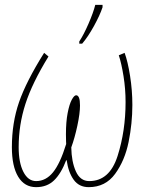

<svg xmlns="http://www.w3.org/2000/svg" viewBox="-20 -762 603 792"><path d="M29 -155Q29 -255 58.5 -340.5Q88 -426 162 -544L180 -529Q113 -420 85 -333.5Q57 -247 57 -155Q57 -91 76.5 -53Q96 -15 129 -15Q169 -15 198.5 -51Q228 -87 253 -168Q253 -170 252.5 -178Q252 -186 252 -208Q252 -259 259 -295.5Q266 -332 276 -350.5Q286 -369 294 -369Q310 -369 310 -327Q310 -294 299 -243Q288 -192 274 -154Q275 -95 293 -55Q311 -15 348 -15Q432 -15 465 -118.5Q498 -222 498 -341Q498 -395 489.5 -448Q481 -501 470 -534L494 -544Q507 -509 516.5 -449Q526 -389 526 -329Q526 -253 510.5 -176.5Q495 -100 455 -45Q415 10 346 10Q306 10 284 -20.5Q262 -51 255 -101H253Q232 -46 203 -18Q174 10 129 10Q81 10 55 -33Q29 -76 29 -155ZM307 -591Q325 -618 345 -664Q365 -710 373 -742H403V-732Q392 -699 367.5 -654.5Q343 -610 319 -582H307Z"/></svg>

Font: Noto Serif CondThin
Style: Italic
Weight: 250
Width: 3
Italic angle: -12°
Designer: Monotype Design Team
Foundry: Monotype Imaging Inc.
Version: Version 1.001